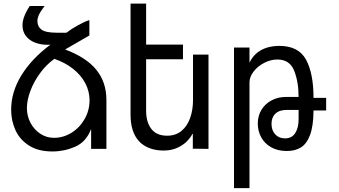

<svg xmlns="http://www.w3.org/2000/svg" viewBox="-20 -808 1840 1042"><path d="M40.5 -212.5Q40.5 -308.5 96 -399Q151.5 -489.5 253.5 -565.5Q248.5 -565 238 -565Q200 -565 169 -577.2Q138 -589.5 120 -613.5Q102 -637.5 102 -671Q102 -715.5 141.5 -775.5H222Q198 -743.5 190.5 -726Q183 -708.5 183 -695Q183 -664 205.2 -647.2Q227.5 -630.5 288.5 -630.5H340.5Q368 -651.5 403.8 -671.2Q439.5 -691 465 -699V-615.5L333.5 -539.5Q448.5 -496.5 503 -429Q557.5 -361.5 557.5 -265.5V0H474.5V-108Q447.5 -37.5 388 -11.8Q328.5 14 265 14Q187 14 136.8 -18.5Q86.5 -51 63.5 -102.5Q40.5 -154 40.5 -212.5ZM273 -60Q323.5 -60 368 -87.5Q412.5 -115 439.2 -162Q466 -209 466 -264Q466 -312.5 442.8 -356.5Q419.5 -400.5 376.5 -434.5Q333.5 -468.5 275 -488.5Q232 -458 198 -411.8Q164 -365.5 145 -315Q126 -264.5 126 -221Q126 -179 145.2 -142Q164.5 -105 198.2 -82.5Q232 -60 273 -60Z M735 -41Q688.5 -90.5 688.5 -186.5V-788.5H773V-566H973V-486.5H773V-207Q773 -145 801.5 -108.2Q830 -71.5 886.5 -71.5Q934 -71.5 965.5 -98Q997 -124.5 1012.2 -168.5Q1027.5 -212.5 1027.5 -265V-511.5H1111.5V0L1026.5 -1V-81H1024Q1014.5 -62 994.8 -41.5Q975 -21 942.5 -6Q910 9 867 9Q826 9 792 -3.8Q758 -16.5 735 -41Z M1250 -550H1334V-467.5Q1355 -512.5 1396.8 -535.8Q1438.5 -559 1495.5 -559Q1600.5 -559 1641 -484Q1681.5 -409 1681.5 -277H1750V-208.5H1681.5Q1681 -124.5 1662.8 -75.8Q1644.5 -27 1613 -7.8Q1581.5 11.5 1537 11.5Q1486.5 11.5 1450.8 -9.2Q1415 -30 1397 -64Q1379 -98 1379 -137.5Q1379 -179.5 1399.2 -212.5Q1419.5 -245.5 1454.8 -263.8Q1490 -282 1533.5 -282H1600.5Q1600.5 -363.5 1576.5 -424.2Q1552.5 -485 1485 -485Q1449.5 -485 1414.2 -467Q1379 -449 1356.5 -420Q1334 -391 1334 -361V213H1250ZM1600.5 -160V-211.5H1536.5Q1496 -211.5 1474.8 -191.2Q1453.5 -171 1453.5 -136Q1453.5 -100.5 1473.8 -78.8Q1494 -57 1526.5 -57Q1563.5 -57 1582 -85.5Q1600.5 -114 1600.5 -160Z"/></svg>

Font: JuliaMono
Style: Regular
Weight: 400
Monospace: yes
Designer: cormullion
Foundry: corm
Version: Version 0.055; ttfautohint (v1.8.4)